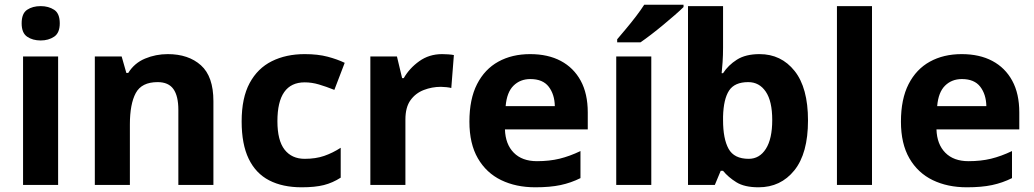

<svg xmlns="http://www.w3.org/2000/svg" viewBox="-20 -786 4395 816"><path d="M227 -546V0H78V-546ZM153 -760Q186 -760 210 -744.5Q234 -729 234 -686.8Q234 -646 210 -630Q186 -614 153 -614Q118.7 -614 95.4 -630Q72 -646 72 -686.8Q72 -729 95.4 -744.5Q118.7 -760 153 -760Z M693 -556Q781 -556 834 -508.5Q887 -461 887 -356V0H738V-319Q738 -378 717 -407.5Q696 -437 650 -437Q582 -437 557 -390.5Q532 -344 532 -257V0H383V-546H497L517 -476H525Q551 -518 596.5 -537Q642 -556 693 -556Z M1262 10Q1181 10 1124 -19.5Q1067 -49 1037 -111Q1007 -173 1007 -270Q1007 -370 1041 -433Q1075 -496 1135.5 -526Q1196 -556 1275 -556Q1331 -556 1372.5 -545Q1414 -534 1445 -519L1401 -404Q1366 -418 1335.5 -427Q1305 -436 1275 -436Q1159 -436 1159 -271Q1159 -189 1189.5 -150Q1220 -111 1275 -111Q1322 -111 1358 -123.5Q1394 -136 1428 -158V-31Q1394 -9 1356.5 0.5Q1319 10 1262 10Z M1859 -556Q1870 -556 1885 -555Q1900 -554 1909 -552L1898 -412Q1891 -414 1877.5 -415.5Q1864 -417 1854 -417Q1816 -417 1781 -403.5Q1746 -390 1724.5 -360Q1703 -330 1703 -278V0H1554V-546H1667L1689 -454H1696Q1720 -496 1762 -526Q1804 -556 1859 -556Z M2233 -556Q2309 -556 2363.5 -527Q2418 -498 2448 -443Q2478 -388 2478 -308V-236H2126Q2128 -173 2163.5 -137Q2199 -101 2262 -101Q2315 -101 2358 -111.5Q2401 -122 2447 -144V-29Q2407 -9 2362.5 0.5Q2318 10 2255 10Q2173 10 2110 -20.5Q2047 -51 2011 -113Q1975 -175 1975 -269Q1975 -365 2007.5 -428.5Q2040 -492 2098 -524Q2156 -556 2233 -556ZM2234 -450Q2191 -450 2162.5 -422Q2134 -394 2129 -335H2338Q2337 -385 2312 -417.5Q2287 -450 2234 -450Z M2748 0H2599V-546H2748ZM2885 -756Q2871 -742 2848 -722Q2825 -702 2798.5 -680Q2772 -658 2746.5 -638.5Q2721 -619 2702 -606H2603V-619Q2619 -638 2640.5 -663.5Q2662 -689 2683 -716.5Q2704 -744 2718 -766H2885Z M3053 -583Q3053 -552 3051 -522Q3049 -492 3047 -475H3053Q3075 -509 3112 -532.5Q3149 -556 3208 -556Q3300 -556 3357 -484.5Q3414 -413 3414 -274Q3414 -134 3356 -62Q3298 10 3204 10Q3144 10 3109.5 -11.5Q3075 -33 3053 -60H3043L3018 0H2904V-760H3053ZM3160 -437Q3102 -437 3078.5 -401Q3055 -365 3053 -291V-275Q3053 -196 3076.5 -153.5Q3100 -111 3162 -111Q3208 -111 3235 -153.5Q3262 -196 3262 -276Q3262 -356 3234.5 -396.5Q3207 -437 3160 -437Z M3686 0H3537V-760H3686Z M4067 -556Q4143 -556 4197.5 -527Q4252 -498 4282 -443Q4312 -388 4312 -308V-236H3960Q3962 -173 3997.5 -137Q4033 -101 4096 -101Q4149 -101 4192 -111.5Q4235 -122 4281 -144V-29Q4241 -9 4196.5 0.5Q4152 10 4089 10Q4007 10 3944 -20.5Q3881 -51 3845 -113Q3809 -175 3809 -269Q3809 -365 3841.5 -428.5Q3874 -492 3932 -524Q3990 -556 4067 -556ZM4068 -450Q4025 -450 3996.5 -422Q3968 -394 3963 -335H4172Q4171 -385 4146 -417.5Q4121 -450 4068 -450Z"/></svg>

Font: Noto Sans New Tai Lue
Style: Regular
Weight: 400
Designer: Monotype Design Team
Foundry: Monotype Imaging Inc.
Version: Version 2.003